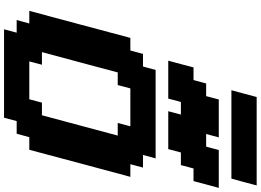

<svg xmlns="http://www.w3.org/2000/svg" viewBox="-190 -1100 1290 950"><g transform="rotate(90 455.0 -625.0)"><path d="M125 0H562.5L579.1 -62.5H641.6L658.7 -125H721.2Q743.2 -208.5 787.8 -375.2Q832.5 -542 855 -625H792.5L809.1 -687.5H746.6L763.7 -750H326.2L309.1 -687.5H246.6L230 -625H167.5Q145.5 -542 100.8 -375Q56.2 -208 33.7 -125H96.2L79.1 -62.5H141.6ZM471.2 -125H283.7L300.3 -187.5H237.8Q254.9 -250 288.3 -375Q321.8 -500 338.4 -562.5H400.9L417.5 -625H605L588.4 -562.5H650.9Q633.8 -500 600.6 -375Q567.4 -250 550.3 -187.5H487.8ZM530.3 -812.5H717.8L734.4 -875H796.9L813.5 -937.5H876Q881.3 -958.5 892.6 -1000Q903.8 -1041.5 909.7 -1062.5H722.2L705.6 -1000H643.1L659.7 -1062.5H472.2L455.6 -1000H393.1L376 -937.5H313.5Q308.1 -916.5 297.1 -875Q286.1 -833.5 280.3 -812.5H467.8L484.4 -875H546.9ZM426.3 -1125H863.8Q869.6 -1146 880.9 -1187.5Q892.1 -1229 897.5 -1250H460Q454.6 -1229 443.4 -1187.5Q432.1 -1146 426.3 -1125Z"/></g></svg>

Font: Faithful 32x
Style: SemiboldOblique
Weight: 400
Foundry: Faithful Resource Pack
Version: Version 1.0; January 27, 2023